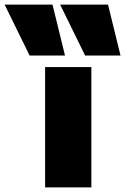

<svg xmlns="http://www.w3.org/2000/svg" viewBox="-136 -810 541 830"><path d="M-8 -570 -116 -790H91L145 -570ZM232 -570 124 -790H331L385 -570ZM59 0V-520H259V0Z"/></svg>

Font: M PLUS 1 Black
Style: Regular
Weight: 900
Designer: Coji Morishita
Foundry: UNDERFOREST DESIGN
Version: Version 1.001